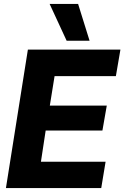

<svg xmlns="http://www.w3.org/2000/svg" viewBox="-20 -951 629 971"><path d="M10 0 121 -700H589L566 -566H256L232 -417H520L498 -291H211L187 -133H514L492 0ZM317 -745 231 -931H375L433 -745Z"/></svg>

Font: Georama
Style: Bold Italic
Weight: 700
Italic angle: -9°
Designer: Jean-Baptiste Levee
Foundry: Production Type
Version: Version 1.000